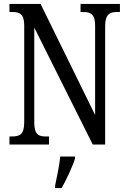

<svg xmlns="http://www.w3.org/2000/svg" viewBox="-20 -734 648 975"><path d="M28 0H229V-41H213C176 -41 154 -50 154 -113V-594L451 0H514V-601C514 -662 538 -673 574 -673H589V-714H389V-673H403C439 -673 463 -663 463 -605V-150L186 -714H28V-673H43C78 -673 103 -664 103 -605V-113C103 -50 79 -41 40 -41H28ZM260 208V221H293C317 179 348 113 361 71V61H286C281 110 269 163 260 208Z"/></svg>

Font: Noto Serif Ethiopic XCn
Style: Regular
Weight: 400
Width: 2
Designer: Monotype Design Team
Foundry: Monotype Imaging Inc.
Version: Version 2.102